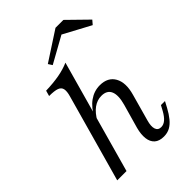

<svg xmlns="http://www.w3.org/2000/svg" viewBox="-238 -913 1027 1027"><g transform="rotate(-45 275.5 -399.0)"><path d="M37.1 0 175.8 -496Q184.7 -526.6 181 -544.4Q177.4 -562.1 158.1 -569.4Q138.7 -576.6 98.4 -576.6L107.3 -608.1Q163.7 -609.7 207.7 -617.7Q251.6 -625.8 286.3 -641.1L107.3 0ZM379.8 11.3Q345.2 11.3 326.2 -5.6Q307.3 -22.6 303.6 -53.2Q300 -83.9 310.5 -123.4L349.2 -259.7Q365.3 -317.7 352 -348.8Q338.7 -379.8 296.8 -379.8Q264.5 -379.8 236.7 -359.7Q208.9 -339.5 186.3 -299.2V-320.2Q213.7 -373.4 250.4 -399.6Q287.1 -425.8 330.6 -425.8Q391.1 -425.8 416.1 -381.5Q441.1 -337.1 420.2 -263.7L378.2 -112.9Q367.7 -76.6 374.6 -55.6Q381.5 -34.7 404.8 -34.7Q423.4 -34.7 439.5 -48.4Q455.6 -62.1 471 -89.5L487.1 -119.4H517.7L499.2 -84.7Q483.1 -54.8 465.3 -33.1Q447.6 -11.3 427 0Q406.5 11.3 379.8 11.3ZM229 -679.8 214.5 -702.4 380.6 -810.5H440.3L550.8 -702.4L531.5 -679.8L355.6 -774.2L403.2 -776.6Z"/></g></svg>

Font: Playfair 12pt Light
Style: Italic
Weight: 300
Italic angle: -15.6°
Designer: Claus Eggers Sørensen
Foundry: Claus Eggers Sørensen
Version: Version 2.000;gftools[0.9.28]